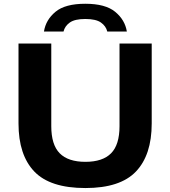

<svg xmlns="http://www.w3.org/2000/svg" viewBox="-20 -966 883 996"><path d="M423 9.5Q240 9.5 158 -76.2Q76 -162 76 -325.5V-740H246V-311.5Q246 -215 289.8 -170.8Q333.5 -126.5 423 -126.5Q512.5 -126.5 556.2 -170.8Q600 -215 600 -311.5V-740H767V-325.5Q767 -162 685.2 -76.2Q603.5 9.5 423 9.5ZM208 -802.5Q217.5 -863 267.8 -904.8Q318 -946.5 422.5 -946.5Q527 -946.5 577.8 -904.5Q628.5 -862.5 638 -802.5H536.5Q529.5 -831 503.5 -849.2Q477.5 -867.5 422.5 -867.5Q368 -867.5 342.2 -849.2Q316.5 -831 309.5 -802.5Z"/></svg>

Font: Encode Sans Expanded
Style: Bold
Weight: 700
Width: 7
Designer: Multiple Designers
Foundry: Impallari Type
Version: Version 3.000; ttfautohint (v1.8.3) -l 8 -r 50 -G 200 -x 14 